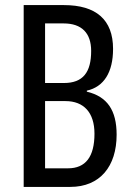

<svg xmlns="http://www.w3.org/2000/svg" viewBox="-20 -734 517 754"><path d="M231 -714H73V0H256C373 0 438 -81 438 -205C438 -301 401 -355 321 -374V-378C388 -393 424 -450 424 -542C424 -657 357 -714 231 -714ZM231 -408H157V-642H230C301 -642 338 -604 338 -534C338 -450 306 -408 231 -408ZM157 -337H237C309 -337 351 -292 351 -209C351 -118 316 -73 247 -73H157Z"/></svg>

Font: Noto Sans Gujarati ExtraCondensed
Style: Regular
Weight: 400
Width: 2
Designer: Jelle Bosma - Monotype Design Team, Universal Thirst
Foundry: Monotype Imaging Inc.
Version: Version 2.106